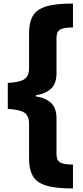

<svg xmlns="http://www.w3.org/2000/svg" viewBox="-20 -871 467 1084"><path d="M392 193Q291 193 237.5 175.5Q184 158 164 120.5Q144 83 144 25V-173Q144 -218 117 -235.5Q90 -253 24 -256V-403Q90 -406 117 -423.5Q144 -441 144 -486V-683Q144 -742 164 -779Q184 -816 237.5 -833.5Q291 -851 392 -851V-716Q338 -716 318.5 -703.5Q299 -691 299 -656V-457Q299 -400 269 -371Q239 -342 182 -333V-327Q239 -318 269 -289Q299 -260 299 -203V-2Q299 33 318.5 45.5Q338 58 392 58Z"/></svg>

Font: Noto Sans Tamil UI Condensed Black
Style: Regular
Weight: 900
Width: 3
Designer: Jelle Bosma - Monotype Design Team
Foundry: Monotype Imaging Inc.
Version: Version 2.004; ttfautohint (v1.8.4.7-5d5b)